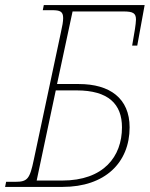

<svg xmlns="http://www.w3.org/2000/svg" viewBox="-35 -734 591 754"><path d="M-15 0H211C377 0 474 -95 474 -234C474 -348 396 -404 275 -404H189L250 -689H450C488 -689 499 -682 499 -657C499 -648 497 -635 495 -620L484 -555H504L533 -714H137L133 -694H169C201 -694 213 -689 213 -663C213 -650 210 -632 204 -606L98 -108C82 -31 73 -20 25 -20H-11ZM266 -379C391 -379 444 -325 444 -234C444 -119 372 -25 209 -25H109L184 -379Z"/></svg>

Font: Noto Serif SemiCondensed Thin
Style: Italic
Weight: 100
Width: 4
Italic angle: -12°
Designer: Monotype Design Team
Foundry: Monotype Imaging Inc.
Version: Version 2.013